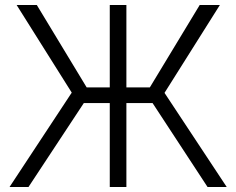

<svg xmlns="http://www.w3.org/2000/svg" viewBox="-20 -747 943 767"><path d="M484.9 -727.1V-397.9H578.6L777.8 -727.1H858.4L637.2 -376L885.7 0H809.1L589.4 -335.4H484.9V0H418.5V-335.4H314.9L93.8 0H18.1L266.6 -377L46.4 -727.1H127L326.2 -397.9H418.5V-727.1Z"/></svg>

Font: Interop Light
Style: Regular
Weight: 300
Designer: Rasmus Andersson, Google, Jang Haemin
Foundry: jhaemin
Version: Version 1.007